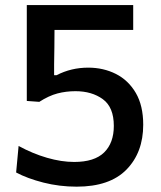

<svg xmlns="http://www.w3.org/2000/svg" viewBox="-20 -706 618 738"><path d="M274.5 11.5Q208.5 11.5 146.8 -4.2Q85 -20 42 -43L51.5 -145Q105.5 -115.5 160.8 -99.5Q216 -83.5 265 -83.5Q343 -83.5 380.2 -120Q417.5 -156.5 417.5 -222Q417.5 -294 375.2 -324.8Q333 -355.5 270 -355.5Q234 -355.5 200.8 -346.8Q167.5 -338 131 -314.5L83 -318V-686.5H492V-591H189.5Q189.5 -557.5 189 -524.2Q188.5 -491 188 -458.5V-417H197.5Q253.5 -446 319 -446Q377.5 -446 425.5 -421.8Q473.5 -397.5 502 -348.8Q530.5 -300 530.5 -226.5Q530.5 -120 466.2 -54.2Q402 11.5 274.5 11.5Z"/></svg>

Font: Heraclito Medium
Style: Regular
Weight: 500
Designer: Kostas Bartsokas (font) & Cristiano Sobral (main changes)
Foundry: Kostas Bartsokas (font) & Cristiano Sobral (main changes)
Version: Version 1.00;July 8, 2020;FontCreator 13.0.0.2655 64-bit